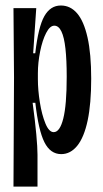

<svg xmlns="http://www.w3.org/2000/svg" viewBox="-20 -558 378 708"><path d="M31.7 -272.3 29.7 -528H113.7L102.3 -361.7H110Q121.3 -459.7 143.7 -498.7Q166 -537.7 204.3 -537.7Q239.7 -537.7 264.5 -508.7Q289.3 -479.7 302.8 -419.7Q316.3 -359.7 316.3 -268Q316.3 -175.7 303.2 -113.7Q290 -51.7 265 -20.7Q240 10.3 205.7 10.3Q165.7 10.3 143.7 -33.7Q121.7 -77.7 110.3 -179H100.3Q109.3 -112.3 113.8 -63.2Q118.3 -14 118.3 13V130H29.7ZM226 -275Q226 -337.3 221.3 -379Q216.7 -420.7 206.5 -442Q196.3 -463.3 180.3 -463.3Q164 -463.3 150.2 -436.5Q136.3 -409.7 128 -368.2Q119.7 -326.7 119.7 -288V-266Q119.7 -226.3 127 -180.5Q134.3 -134.7 147.5 -102.7Q160.7 -70.7 178 -70.7Q200.7 -70.7 213.3 -120.7Q226 -170.7 226 -275Z"/></svg>

Font: Bricolage Grotesque 96pt Condensed ExBd
Style: Regular
Weight: 800
Width: 3
Designer: Mathieu Triay
Foundry: Atelier Triay
Version: Version 1.001;Glyphs 3.2 (3207)